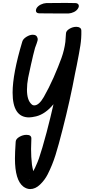

<svg xmlns="http://www.w3.org/2000/svg" viewBox="-20 -857 640 1310"><path d="M180 369Q180 367 183 364Q179 366 180 369ZM501 -674Q516 -674 525.5 -667.5Q535 -661 535 -647Q536 -596 528.5 -547.5Q521 -499 504 -413Q496 -377 493 -360Q458 -172 407 26Q380 133 358.5 201.5Q337 270 305 333Q285 372 253 402.5Q221 433 186 433Q162 433 139 416Q82 372 82 225Q82 185 87 110Q88 91 112 77Q136 63 161 63Q195 63 194 89Q192 135 192 159Q192 214 198 266Q199 272 201.5 286Q204 300 208 311Q212 300 219 288Q240 242 246 223Q267 162 298 46Q326 -61 345 -146Q290 -79 226 -63Q195 -56 178 -56Q66 -56 66 -225Q66 -353 132 -573Q137 -591 160 -605.5Q183 -620 204 -620Q232 -620 237 -594Q239 -583 230 -560Q221 -537 219 -530Q203 -470 197 -440L192 -419Q180 -368 172 -326Q164 -284 164 -245Q164 -174 195 -146Q203 -138 214 -138Q246 -138 279 -195.5Q312 -253 346 -329Q380 -407 399.5 -461.5Q419 -516 426 -571Q428 -591 430 -627Q430 -646 453 -660Q476 -674 501 -674ZM225 -785Q225 -792 230 -802Q240 -817 258.5 -826Q277 -835 296 -836L428 -837Q472 -837 494 -836Q505 -836 511.5 -830.5Q518 -825 518 -816Q518 -808 512 -799Q503 -784 484.5 -775Q466 -766 447 -765H389Q296 -765 249 -766Q237 -766 231 -771Q225 -776 225 -785Z"/></svg>

Font: Sedgwick Ave
Style: Regular
Weight: 400
Designer: Kevin Burke, Pedro Vergani
Foundry: Google, Inc.
Version: Version 1.000